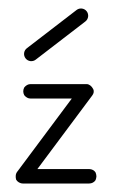

<svg xmlns="http://www.w3.org/2000/svg" viewBox="-20 -432 267 452"><path d="M64 -291.5 181 -381.5C188.4 -387.2 189.8 -397.9 184.1 -405.4C178.4 -412.8 167.7 -414.2 160.3 -408.5L43.3 -318.5C35.8 -312.8 34.4 -302.1 40.2 -294.6C45.9 -287.2 56.6 -285.8 64 -291.5ZM52 -234C46 -234 41 -231 37 -226C34 -220 34 -214 37 -208C41 -203 46 -200 52 -200H149L20 -27C18 -24 17 -21 17 -17C17 -15 17 -12 18 -9C21 -4 27 0 34 0H190C196 0 202 -3 205 -8C206 -11 207 -14 207 -17C207 -20 206 -23 205 -26C202 -31 196 -34 190 -34H68L197 -207C201 -212 202 -218 199 -223C196 -229 190 -234 184 -234Z"/></svg>

Font: LetsTrace
Style: basic
Weight: 500
Version: Version 002.000